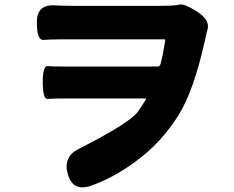

<svg xmlns="http://www.w3.org/2000/svg" viewBox="-20 -772 1040 854"><path d="M385 54Q305 82 282 4Q259 -74 329 -109Q559 -226 594 -276Q617 -310 629 -330Q632 -334 627 -334H271Q212 -334 191.5 -332Q171 -330 170 -405Q170 -480 192.5 -478Q215 -476 265 -476H680Q691 -476 694 -487Q705 -527 715 -592Q716 -597 711 -597H258Q203 -597 173.5 -594.5Q144 -592 144 -673Q143 -755 229 -748Q257 -746 297 -746H690Q759 -746 778.5 -751.5Q798 -757 853 -723Q918 -682 902 -637Q900 -632 892 -594Q842 -370 776 -263Q707 -152 612 -76Q502 13 385 54Z"/></svg>

Font: Resource Han Rounded JP Heavy
Style: Regular
Weight: 900
Designer: Cyano Hao (round all glyphs); Ryoko NISHIZUKA 西塚涼子 (kana, bopomofo & ideographs); Paul D. Hunt (Latin, Greek & Cyrillic)
Foundry: Cyano Hao
Version: 0.990